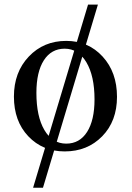

<svg xmlns="http://www.w3.org/2000/svg" viewBox="-20 -665 588 855"><path d="M274.9 -25.4Q334.5 -25.4 367.7 -77.4Q400.9 -129.4 400.9 -222.2Q400.9 -326.7 364.7 -387.5Q328.6 -448.2 268.1 -448.2Q208.5 -448.2 175.3 -396.5Q142.1 -344.7 142.1 -251.5Q142.1 -146.5 177.7 -85.9Q213.4 -25.4 274.9 -25.4ZM268.1 9.3Q169.9 9.3 106 -58.1Q42 -125.5 42 -234.9Q42 -343.3 108.2 -413.1Q174.3 -482.9 274.9 -482.9Q373 -482.9 437 -413.1Q501 -343.3 501 -233.9Q501 -125.5 435.1 -58.1Q369.1 9.3 268.1 9.3ZM171.4 170.9H127.4L372.1 -644.5H416Z"/></svg>

Font: Almanac
Style: Regular
Weight: 400
Designer: Eden's Almanac
Version: Version 3.501;March 28, 2021;FontCreator 13.0.0.2683 64-bit